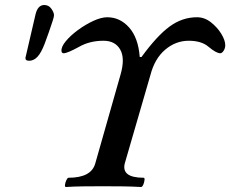

<svg xmlns="http://www.w3.org/2000/svg" viewBox="-20 -745 921 768"><path d="M244 3Q239 3 240 -6Q241 -15 245.5 -24.5Q250 -34 254 -34Q345 -34 361 -91L462 -446Q481 -511 461 -546.5Q441 -582 394 -582Q338 -582 295 -557Q249 -532 235 -532Q227 -532 226 -540Q224 -557 243 -580Q262 -603 292 -625Q322 -647 353.5 -661.5Q385 -676 409 -676Q460 -676 496.5 -635Q533 -594 539 -517H546Q608 -602 658.5 -639Q709 -676 768 -676Q798 -676 823.5 -656Q849 -636 865 -610Q881 -584 881 -564Q881 -552 874.5 -542Q868 -532 861 -532Q845 -532 814 -558Q786 -582 735 -582Q683 -582 641 -546.5Q599 -511 582 -446L479 -91Q465 -34 555 -34Q559 -34 558 -24.5Q557 -15 553 -6Q549 3 544 3Q510 1 473.5 0.5Q437 0 390 0Q343 0 309 0.5Q275 1 244 3ZM97 -502Q82 -502 82 -511Q82 -513 82 -515Q82 -517 83 -519L122 -687Q131 -725 157 -725Q175 -725 185.5 -710Q196 -695 196 -684Q196 -678 191 -662.5Q186 -647 176 -618L159 -571Q145 -534 130 -518Q115 -502 97 -502Z"/></svg>

Font: Junicode SmExp
Style: Bold Italic
Weight: 700
Width: 6
Italic angle: -11°
Designer: Peter S. Baker
Version: Version 2.205; ttfautohint (v1.8.4)